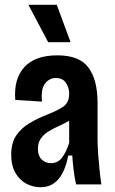

<svg xmlns="http://www.w3.org/2000/svg" viewBox="-20 -773 482 805"><path d="M150 12Q119 12 91 -2.5Q63 -17 45 -47.5Q27 -78 27 -125Q27 -174 48 -205Q69 -236 103.5 -256.5Q138 -277 179 -293Q218 -308 244 -325Q270 -342 270 -380Q270 -405 256.5 -425.5Q243 -446 214 -446Q187 -446 169 -423Q151 -400 156 -347L44 -354Q37 -442 82 -491.5Q127 -541 221 -541Q313 -541 351 -489.5Q389 -438 389 -342V-190Q389 -163 391.5 -128.5Q394 -94 397.5 -59.5Q401 -25 405 0H299Q292 -32 288.5 -61.5Q285 -91 283 -121H266Q241 12 150 12ZM194 -89Q223 -89 240.5 -112.5Q258 -136 270 -174V-267Q250 -255 227.5 -245Q205 -235 185 -223Q165 -211 152 -193.5Q139 -176 139 -149Q139 -120 154.5 -104.5Q170 -89 194 -89ZM182 -596 99 -753H218L276 -596Z"/></svg>

Font: Bricolage Grotesque 10pt Condensed SemiBold
Style: Regular
Weight: 600
Width: 3
Designer: Mathieu Triay
Foundry: Atelier Triay
Version: Version 1.000; ttfautohint (v1.8.4.7-5d5b);gftools[0.9.32]